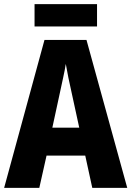

<svg xmlns="http://www.w3.org/2000/svg" viewBox="-20 -908 635 928"><path d="M426 0 392 -156H205L170 0H0L195 -715H398L595 0ZM326 -461Q318 -496 310.5 -532.5Q303 -569 298 -599Q294 -572 285 -531.5Q276 -491 270 -462L233 -291H363ZM449 -888V-780H147V-888Z"/></svg>

Font: Noto Sans Telugu Condensed ExtraBold
Style: Regular
Weight: 800
Width: 3
Designer: Jelle Bosma - Monotype Design Team
Foundry: Monotype Imaging Inc.
Version: Version 2.005; ttfautohint (v1.8.4.7-5d5b)